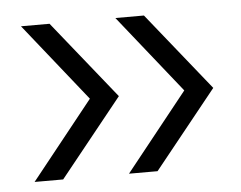

<svg xmlns="http://www.w3.org/2000/svg" viewBox="-37 -500 580 462"><g transform="rotate(-5 253.0 -269.0)"><path d="M407 -269 257 -457H326L477 -269L326 -81H257ZM179 -269 29 -457H98L249 -269L98 -81H29Z"/></g></svg>

Font: Eudoxus Sans Light
Style: Regular
Weight: 300
Designer: Stijn de Vries
Foundry: tokotype
Version: Version 2.005